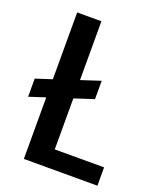

<svg xmlns="http://www.w3.org/2000/svg" viewBox="-131 -776 706 856"><g transform="rotate(20 222.0 -347.5)"><path d="M9 -353V-267L86 -292V0H435V-87H201V-329L293 -359V-446L201 -416V-695H86V-378Z"/></g></svg>

Font: Malmofest Medium
Style: Regular
Weight: 500
Designer: Jonny Pinhorn (Poppins), Kolossal
Version: Version 1.004;Glyphs 3.1.2 (3151)